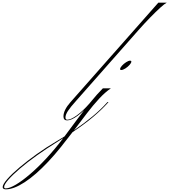

<svg xmlns="http://www.w3.org/2000/svg" viewBox="-528 -894 1268 1437"><path d="M-26 7Q-53 7 -53 -23Q-53 -70 0 -130L657 -874H720Q704 -866 671.5 -836.5Q639 -807 596.5 -763.5Q554 -720 508 -668L44 -142Q-2 -91 -20 -63Q-38 -35 -38 -15Q-38 2 -24 2Q2 2 47 -30.5Q92 -63 142 -120L151 -130H159L152 -122Q97 -60 51.5 -26.5Q6 7 -26 7ZM277 -122Q232 -72 168.5 -18.5Q105 35 15 95Q-28 151 -73.5 208Q-119 265 -168 317Q-261 416 -343 469.5Q-425 523 -484 523Q-508 523 -508 506Q-508 486 -474 447Q-440 408 -382 359Q-324 310 -252.5 259Q-181 208 -106 164Q-75 146 -45 127Q-41 122 -37 116Q6 58 54 -6.5Q102 -71 150.5 -130.5Q199 -190 242 -233H302Q259 -204 214 -155.5Q169 -107 122.5 -46Q76 15 26 81Q102 29 164 -22.5Q226 -74 267 -120L276 -130H284ZM-497 505Q-497 516 -486 516Q-457 516 -409.5 488Q-362 460 -302.5 409Q-243 358 -179.5 289.5Q-116 221 -55 140Q-77 154 -101 169Q-180 218 -251.5 269Q-323 320 -378 367Q-433 414 -465 450.5Q-497 487 -497 505ZM446 -440Q455 -440 455 -433Q455 -423 441.5 -408Q428 -393 410 -381.5Q392 -370 379 -370Q371 -370 371 -377Q371 -387 384.5 -402Q398 -417 416 -428.5Q434 -440 446 -440Z"/></svg>

Font: Ballet 72pt
Style: Regular
Weight: 400
Designer: Maximiliano R. Sproviero
Foundry: Omnibus-Type
Version: Version 1.100; ttfautohint (v1.8.3)